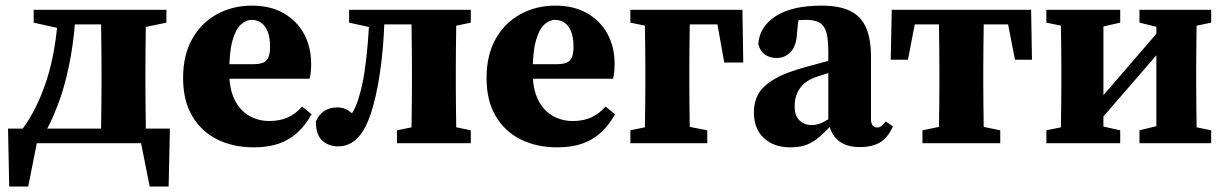

<svg xmlns="http://www.w3.org/2000/svg" viewBox="-20 -519 4440 696"><path d="M545.5 0H58.8L121.2 -38.8L82.3 157.1H13.4L9.1 -52.9H595.9L591.3 157.1H522.6L483.7 -38.8ZM345 0Q346 -23 346.5 -60.4Q347 -97.7 347.5 -138.2Q348 -178.7 348 -210V-273.5Q348 -304.8 347.5 -345.3Q347 -385.8 346.5 -423.6Q346 -461.5 345 -483.5H510.1Q509.1 -461.5 508.6 -423.6Q508.1 -385.8 507.6 -345.3Q507.1 -304.8 507.1 -273.5V-210Q507.1 -178.7 507.6 -138.2Q508.1 -97.7 508.6 -60.4Q509.1 -23 510.1 0ZM102.1 -436.9V-483.5H223.1V-416.9H192.1ZM434.9 -416.9V-483.5H583.2V-436.9L487.4 -416.9ZM59.8 -49.1Q87 -85.7 109.3 -130.4Q131.7 -175 149.1 -228.9Q166.5 -282.8 177.2 -346.4Q187.9 -410.1 191.9 -483.5H254.7Q250.7 -394.7 236.7 -315.7Q222.8 -236.8 200.6 -169.3Q187.6 -131.9 172.8 -97.6Q157.9 -63.2 140.3 -33.6V-10.1ZM223.1 -430.6V-483.5H398.2V-430.6Z M899.8 15.1Q824.8 15.1 767 -13.9Q709.2 -42.9 676.5 -98.9Q643.7 -155 643.7 -236.2Q643.7 -318.9 676.5 -377.5Q709.3 -436 766 -467.3Q822.8 -498.6 893.2 -498.6Q960.4 -498.6 1008.4 -471Q1056.4 -443.4 1082.2 -396Q1107.9 -348.5 1107.9 -287.5Q1107.9 -271.2 1106.6 -258.8Q1105.3 -246.5 1102.3 -233.6H711V-286.2H896.8Q934.3 -286.2 946.7 -300.9Q959 -315.5 959 -348.9Q959 -383.9 950.1 -405.4Q941.1 -426.9 926.1 -436.9Q911.1 -447 892.5 -447Q871.3 -447 852.6 -429.6Q833.9 -412.2 822.5 -371Q811 -329.7 811 -256.7Q811 -196.2 830.7 -157.1Q850.3 -117.9 883.6 -99.1Q916.8 -80.3 956.1 -80.3Q994.6 -80.3 1023.3 -93.3Q1052.1 -106.4 1075 -132.6L1109.5 -105Q1088.1 -66 1059 -39.1Q1030 -12.2 991.1 1.5Q952.2 15.1 899.8 15.1Z M1206.8 11.6Q1170 11.6 1147.5 -10.1Q1124.9 -31.7 1124.9 -78.5Q1135 -103 1155 -116.4Q1175 -129.7 1203.1 -129.7Q1227.4 -129.7 1245.8 -116.4Q1264.2 -103.1 1280.1 -82.1V-69.5H1238V-84.9Q1252.1 -100.4 1262.5 -119.5Q1272.8 -138.6 1280.8 -166.2Q1293.3 -205.8 1300.9 -255.7Q1308.5 -305.7 1313.3 -363.5Q1318.1 -421.4 1320.3 -483.5H1374.8Q1373.8 -435.5 1371 -389.1Q1368.2 -342.8 1363.1 -299Q1357.9 -255.2 1350.4 -213.1Q1342.9 -171 1331.5 -130.5Q1316.5 -77.8 1297.2 -46.4Q1278 -15.1 1255.1 -1.8Q1232.2 11.6 1206.8 11.6ZM1245.6 -436.9V-483.5H1355.8V-416.9H1336.5ZM1349.5 -430.6V-483.5H1552.8V-430.6ZM1419 0V-46.6L1516.5 -66.6H1591.2L1686.6 -46.6V0ZM1470.3 0Q1471.3 -23 1471.8 -60.4Q1472.3 -97.7 1472.8 -138.2Q1473.3 -178.7 1473.3 -210V-273.5Q1473.3 -304.8 1472.8 -345.3Q1472.3 -385.8 1471.8 -423.6Q1471.3 -461.5 1470.3 -483.5H1635.3Q1634.3 -461.5 1633.8 -423.6Q1633.3 -385.8 1632.8 -345.3Q1632.3 -304.8 1632.3 -273.5V-210Q1632.3 -178.7 1632.8 -138.2Q1633.3 -97.7 1633.8 -60.4Q1634.3 -23 1635.3 0ZM1552.8 -416.9V-483.5H1686.6V-436.9L1591.2 -416.9Z M1999.8 15.1Q1924.8 15.1 1867 -13.9Q1809.2 -42.9 1776.5 -98.9Q1743.7 -155 1743.7 -236.2Q1743.7 -318.9 1776.5 -377.5Q1809.3 -436 1866 -467.3Q1922.8 -498.6 1993.2 -498.6Q2060.4 -498.6 2108.4 -471Q2156.4 -443.4 2182.2 -396Q2207.9 -348.5 2207.9 -287.5Q2207.9 -271.2 2206.6 -258.8Q2205.3 -246.5 2202.3 -233.6H1811V-286.2H1996.8Q2034.3 -286.2 2046.7 -300.9Q2059 -315.5 2059 -348.9Q2059 -383.9 2050.1 -405.4Q2041.1 -426.9 2026.1 -436.9Q2011.1 -447 1992.5 -447Q1971.3 -447 1952.6 -429.6Q1933.9 -412.2 1922.5 -371Q1911 -329.7 1911 -256.7Q1911 -196.2 1930.7 -157.1Q1950.3 -117.9 1983.6 -99.1Q2016.8 -80.3 2056.1 -80.3Q2094.6 -80.3 2123.3 -93.3Q2152.1 -106.4 2175 -132.6L2209.5 -105Q2188.1 -66 2159 -39.1Q2130 -12.2 2091.1 1.5Q2052.2 15.1 1999.8 15.1Z M2316.4 0Q2317.4 -23.1 2317.9 -60.2Q2318.4 -97.4 2318.9 -138Q2319.4 -178.7 2319.4 -210V-273.5Q2319.4 -304.8 2318.9 -345.4Q2318.4 -386.1 2317.9 -423.8Q2317.4 -461.4 2316.4 -483.5H2481.8Q2480.8 -461.4 2480.3 -423.8Q2479.8 -386.1 2479.3 -345.4Q2478.8 -304.8 2478.8 -273.5V-210Q2478.8 -178.7 2479.3 -138Q2479.8 -97.4 2480.3 -60.2Q2480.8 -23.1 2481.8 0ZM2399 -430.6V-483.5H2671.3L2674.3 -292.4H2605.4L2571.2 -483.5L2639.9 -430.6ZM2265.1 0V-46.6L2360.9 -66.6H2442.6L2543.8 -46.6V0ZM2265.1 -436.9V-483.5H2399V-416.9H2362.6Z M2844 15.1Q2786.2 15.1 2749.5 -18.1Q2712.8 -51.4 2712.8 -112.7Q2712.8 -148.8 2728.9 -178Q2744.9 -207.2 2786.9 -232.1Q2829 -257 2906.5 -277.7Q2933.2 -285 2959.9 -292.1Q2986.6 -299.3 3012.8 -306.4Q3039 -313.6 3065.7 -320.6V-280.3Q3033.1 -270.3 3001.9 -260.4Q2970.7 -250.5 2945.4 -242.3Q2915.3 -233.2 2896.4 -217.2Q2877.6 -201.1 2869.1 -180Q2860.6 -159 2860.6 -133.8Q2860.6 -99 2878.3 -82.4Q2896 -65.7 2921.5 -65.7Q2936.4 -65.7 2950.4 -70.5Q2964.5 -75.3 2982.9 -86.9Q3001.2 -98.5 3027.8 -118.6L3038.2 -67.2H2996.2Q2971.8 -41.5 2950.8 -23Q2929.8 -4.6 2905.2 5.3Q2880.7 15.1 2844 15.1ZM3096.6 14.2Q3045.4 14.2 3017.2 -11.1Q2989 -36.5 2982.6 -80.4V-84.7V-332.3Q2982.6 -377.1 2975.6 -401.7Q2968.6 -426.2 2951.1 -436.6Q2933.7 -447 2901.4 -447Q2883 -447 2862 -444.2Q2841.1 -441.4 2807.8 -432.5L2876.7 -471.6L2869.4 -402.2Q2867.4 -352.2 2846 -330.5Q2824.7 -308.8 2796.2 -308.8Q2769.5 -308.8 2752.2 -321.6Q2734.9 -334.4 2728.7 -359Q2732.8 -421.7 2791.6 -460.2Q2850.5 -498.6 2958.4 -498.6Q3022.7 -498.6 3062 -479.3Q3101.3 -460.1 3119.4 -418.9Q3137.4 -377.7 3137.4 -310.5V-86.1Q3137.4 -71.8 3143.5 -64.3Q3149.6 -56.9 3160 -56.9Q3168 -56.9 3174.9 -61.8Q3181.8 -66.7 3190.5 -78.9L3216.9 -61.1Q3198.9 -20.1 3170.3 -2.9Q3141.7 14.2 3096.6 14.2Z M3208.9 -302.4 3212.6 -483.5H3717.8L3720.9 -302.4H3659.3L3624.1 -483.5L3686.4 -430.6H3243.3L3306.3 -483.5L3271.2 -302.4ZM3323.9 0V-46.6L3420.3 -66.6H3509.4L3605.9 -46.6V0ZM3382.3 0Q3383.3 -23 3383.8 -60.4Q3384.3 -97.7 3384.8 -138.2Q3385.3 -178.7 3385.3 -210V-273.5Q3385.3 -304.8 3384.8 -345.3Q3384.3 -385.8 3383.8 -423.6Q3383.3 -461.5 3382.3 -483.5H3547.4Q3546.4 -461.5 3545.9 -423.6Q3545.4 -385.8 3544.9 -345.3Q3544.4 -304.8 3544.4 -273.5V-210Q3544.4 -178.7 3544.9 -138.2Q3545.4 -97.7 3545.9 -60.4Q3546.4 -23 3547.4 0Z M3773.1 0V-46.6L3870.1 -66.6H3951.8L4040.8 -46.6V0ZM4110.6 0V-46.6L4192.1 -66.6H4274.2L4370.5 -46.6V0ZM3824.4 0Q3825.4 -23 3825.9 -60.4Q3826.4 -97.7 3826.9 -138.2Q3827.4 -178.7 3827.4 -210V-273.5Q3827.4 -304.8 3826.9 -345.3Q3826.4 -385.8 3825.9 -423.6Q3825.4 -461.5 3824.4 -483.5H3979.9V0ZM3935.3 -45.5 3887.4 -92.4H3909.6L4060.2 -267L4210.1 -440.9L4253.1 -392.2H4235.1L4085.4 -218.5ZM4171.8 0V-483.5H4319.2Q4318.2 -461.5 4317.7 -423.6Q4317.2 -385.8 4316.7 -345.3Q4316.2 -304.8 4316.2 -273.5V-210Q4316.2 -178.7 4316.7 -138.2Q4317.2 -97.7 4317.7 -60.4Q4318.2 -23 4319.2 0ZM3773.1 -436.9V-483.5H4040.8V-436.9L3952.4 -416.9H3870.6ZM4110.6 -436.9V-483.5H4370.5V-436.9L4274.7 -416.9H4192.7Z"/></svg>

Font: Source Serif 4 Variable
Style: Regular
Weight: 400
Designer: Frank Grießhammer
Foundry: Adobe
Version: Version 4.005;hotconv 1.1.0;makeotfexe 2.6.0